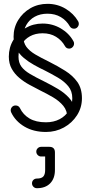

<svg xmlns="http://www.w3.org/2000/svg" viewBox="-20 -684 474 1001"><path d="M38.6 -97.4Q35.8 -103.5 35.8 -108.6Q35.8 -118.8 42.8 -126.4Q49.9 -134.1 61.2 -134.1Q77 -134.1 83.9 -120.5Q100.4 -86.1 133.9 -66.2Q167.5 -46.4 219.6 -46.4Q259.8 -46.4 290.8 -62.6Q321.8 -78.9 339.3 -107.6Q356.9 -136.2 356.9 -171.9Q356.9 -209.1 335.8 -234.6Q314.6 -260.1 281.9 -279.3Q249.2 -298.5 214.2 -316.2Q186.1 -329.5 157.4 -345.5Q128.6 -361.5 104.4 -381.8Q80.1 -402 65.4 -429Q50.8 -456 50.8 -492.6Q50.8 -540 74.6 -578.9Q98.4 -617.8 138.2 -640.9Q178.1 -664 227.6 -664Q278.9 -664 321.4 -638.8Q363.9 -613.5 387.5 -573Q390.9 -566.8 390.9 -559.9Q390.9 -550.1 383.8 -542.2Q376.8 -534.4 366 -534.4Q352 -534.4 344.5 -545.9Q327 -577 297.1 -594.8Q267.1 -612.6 227.6 -612.6Q189.9 -612.6 161.4 -597Q132.9 -581.4 117.3 -554Q101.8 -526.6 101.8 -492.6Q101.8 -461.1 117.8 -439.6Q133.9 -418.1 163.6 -400.4Q193.4 -382.8 235 -362.6Q280.5 -339.8 320 -314.9Q359.5 -290.1 383.4 -256.4Q407.2 -222.6 407.2 -171.9Q407.2 -123.2 381.6 -83.1Q355.9 -42.9 313.2 -19.4Q270.5 4 219.6 4Q155 4 107.8 -23.8Q60.6 -51.5 38.6 -97.4ZM331.1 -68.5Q331.1 -106.5 310.1 -132.1Q289.1 -157.6 256.5 -176.7Q223.9 -195.8 188.9 -212.8Q161.9 -226.6 133.4 -242.1Q104.9 -257.5 80.8 -277.8Q56.6 -298 41.3 -325.2Q26 -352.5 26 -388.9Q26 -436.9 49.8 -475.8Q73.6 -514.6 113.3 -537.9Q153 -561.2 202.2 -561.2Q253.5 -561.2 296.5 -536.1Q339.5 -511 362.5 -469.8Q366.1 -464.6 366.1 -456.8Q366.1 -446.4 358.6 -438.5Q351 -430.6 340.6 -430.6Q325.9 -430.6 318.8 -443.5Q301.9 -474 272.1 -492.2Q242.4 -510.5 202.2 -510.5Q164.5 -510.5 136.2 -494.9Q107.9 -479.2 92.1 -451.9Q76.4 -424.5 76.4 -388.9Q76.4 -357.4 91.5 -336.8Q106.6 -316.2 136.1 -298.7Q165.6 -281.1 210.2 -259.5Q249 -240.1 282.4 -220.2Q315.9 -200.2 339.2 -174.9Q362.6 -149.6 372.5 -113.6ZM172.4 297.2Q161.6 297.2 154.2 289.7Q146.9 282.1 146.9 271.8Q146.9 261 154.2 253.9Q161.6 246.9 172.4 246.9Q196 246.9 205.7 236.3Q215.4 225.8 215.4 202.1V131.9H194.8Q184 131.9 176.6 124.3Q169.2 116.8 169.2 106.4Q169.2 96.2 176.6 88.9Q184 81.5 194.8 81.5H237.1Q266.4 81.5 266.4 110.8V202.1Q266.4 246.4 241.6 271.8Q216.9 297.2 172.4 297.2Z"/></svg>

Font: Libertine-Super Thin
Style: Regular
Weight: 100
Designer: Bastien Sozeau
Foundry: NBR — Bastien Sozeau
Version: Version 2.003;gftools[0.9.33]